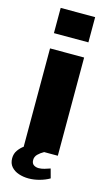

<svg xmlns="http://www.w3.org/2000/svg" viewBox="-132 -768 557 963"><g transform="rotate(15 146.5 -286.0)"><path d="M58 0V-510H235V0ZM57 -589V-720H236V-589ZM122 148Q95 148 71 140Q47 132 32 115Q17 98 17 71Q17 47 30 29Q43 11 59 0H164Q146 10 133.5 22.5Q121 35 121 52Q121 70 132 77.5Q143 85 158 85Q172 85 187.5 80.5Q203 76 217 71L230 119Q208 132 179 140Q150 148 122 148Z"/></g></svg>

Font: Chivo Medium ExtraBold
Style: Regular
Weight: 800
Version: Version 2.002